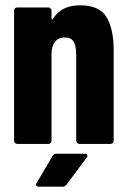

<svg xmlns="http://www.w3.org/2000/svg" viewBox="-20 -542 480 723"><path d="M33 -12V-502Q33 -507 36.5 -510.5Q40 -514 45 -514H162Q167 -514 170.5 -510.5Q174 -507 174 -502V-473Q174 -469 176 -469Q178 -469 180 -472Q211 -522 282 -522Q355 -522 381.5 -477Q408 -432 408 -354V-12Q408 -7 404.5 -3.5Q401 0 396 0H279Q274 0 270.5 -3.5Q267 -7 267 -12V-335Q267 -369 257.5 -385Q248 -401 223 -401Q200 -401 187 -384.5Q174 -368 174 -338V-12Q174 -7 170.5 -3.5Q167 0 162 0H45Q40 0 36.5 -3.5Q33 -7 33 -12ZM118 147 178 45Q182 37 192 37H299Q309 37 309 44Q309 48 306 52L230 154Q224 161 216 161H127Q120 161 117 157Q114 153 118 147Z"/></svg>

Font: Barlow Condensed
Style: Bold
Weight: 700
Width: 3
Designer: Jeremy Tribby
Foundry: Tribby Type
Version: Version 1.500